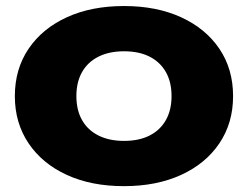

<svg xmlns="http://www.w3.org/2000/svg" viewBox="-20 -608 832 644"><path d="M395.7 16.4Q286.2 16.4 203.9 -21.4Q121.6 -59.2 75.7 -127.5Q29.8 -195.8 29.8 -285.5Q29.8 -376.2 75.7 -444.2Q121.6 -512.2 204 -550Q286.4 -587.8 395.9 -587.8Q505.4 -587.8 587.7 -550Q670 -512.2 715.9 -444.3Q761.8 -376.4 761.8 -285.5Q761.8 -195.6 715.9 -127.4Q670 -59.2 587.6 -21.4Q505.2 16.4 395.7 16.4ZM395.9 -135.4Q446.2 -135.4 481.7 -153.4Q517.2 -171.4 536.3 -205.1Q555.4 -238.9 555.4 -285.4Q555.4 -332.8 536.3 -366.4Q517.2 -400 481.7 -418Q446.2 -436 395.9 -436Q346.4 -436 310.4 -418Q274.4 -400 255.3 -366.4Q236.2 -332.8 236.2 -285.7Q236.2 -238.6 255.3 -205Q274.4 -171.4 310.4 -153.4Q346.4 -135.4 395.9 -135.4Z"/></svg>

Font: Unbounded
Style: Regular
Weight: 400
Designer: Luke Prowse, Jean-Baptiste Morizot, Fátima Lázaro, Florian Runge
Foundry: NaN
Version: Version 1.701;gftools[0.9.28.dev5+ged2979d]